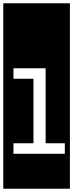

<svg xmlns="http://www.w3.org/2000/svg" viewBox="-32 -937 446 1170"><path d="M363 0V-64H246V-521H50V-457H172V-64H50V0ZM-12 -917H394V213H-12Z"/></svg>

Font: Zilla Slab Regular Highlight
Style: Regular
Weight: 410
Designer: Typotheque Type Foundry
Foundry: Typotheque type foundry
Version: Version 1.0; 2017